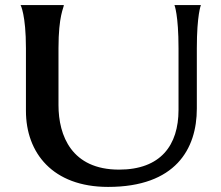

<svg xmlns="http://www.w3.org/2000/svg" viewBox="-20 -720 871 755"><path d="M82 -530V-284C82 -119 187 15 405 15C670 15 754 -134 754 -293V-530C754 -662 770 -700 770 -700H666C666 -700 682 -662 682 -530V-288C682 -149 612 -53 448 -53C262 -53 210 -186 210 -307V-530C210 -660 231 -689 231 -700H61C61 -700 82 -662 82 -530Z"/></svg>

Font: Coconat Demi
Style: Regular
Weight: 400
Designer: Sara Lavazza
Foundry: Collletttivo
Version: Version 1.000;Glyphs 3.2 (3217)